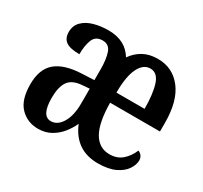

<svg xmlns="http://www.w3.org/2000/svg" viewBox="-120 -712 939 887"><g transform="rotate(30 350.0 -268.5)"><path d="M170 10Q113 10 75 -29Q37 -68 37 -151Q37 -232 82 -270Q127 -308 218 -312L284 -315V-373Q284 -426 272.5 -459.5Q261 -493 226 -493Q189 -493 176.5 -462Q164 -431 164 -384Q114 -384 92 -399.5Q70 -415 70 -449Q70 -483 92 -505Q114 -527 149.5 -537Q185 -547 227 -547Q317 -547 358 -479Q380 -511 412.5 -529Q445 -547 490 -547Q569 -547 617 -485Q665 -423 665 -307V-261H399Q400 -155 429.5 -104Q459 -53 515 -53Q555 -53 581.5 -76Q608 -99 623 -135Q634 -131 641.5 -121Q649 -111 649 -97Q649 -74 632.5 -49Q616 -24 580.5 -7Q545 10 489 10Q369 10 322 -104Q309 -75 288 -49Q267 -23 237.5 -6.5Q208 10 170 10ZM551 -316Q551 -396 535.5 -443.5Q520 -491 482 -491Q445 -491 423 -447Q401 -403 401 -316ZM204 -50Q239 -50 262 -88.5Q285 -127 285 -192V-270L247 -267Q194 -263 174 -233Q154 -203 154 -146Q154 -50 204 -50Z"/></g></svg>

Font: Noto Serif Myanmar ExtraCondensed SemiBold
Style: Regular
Weight: 600
Width: 2
Designer: Ben Mitchell and the Monotype Design Team
Foundry: Monotype Imaging Inc.
Version: Version 2.106; ttfautohint (v1.8.4.7-5d5b)